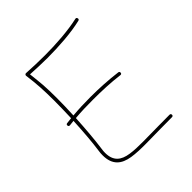

<svg xmlns="http://www.w3.org/2000/svg" viewBox="-180 -800 916 916"><g transform="rotate(-45 278.0 -342.0)"><path d="M82 -338.4C82.5 -333 85.9 -330.6 91.3 -331.1C100.6 -332 109.4 -333 118.2 -334C114.7 -267.1 109.9 -200.2 102.1 -147C100.6 -138.2 100.1 -128.9 100.1 -119.6C100.1 -53.7 135.7 -26.4 190.9 -17.6C246.1 -8.8 316.9 -13.7 387.2 -13.7C413.1 -13.7 438.5 -13.7 462.4 -14.2C468.3 -14.2 471.2 -17.1 471.2 -22.5C471.2 -27.8 468.3 -30.8 462.4 -30.8C438.5 -30.3 413.1 -30.3 387.2 -30.3C313.5 -30.3 247.1 -25.9 196.8 -33.7C146.5 -41 116.7 -64.5 116.7 -119.6C116.7 -127.9 117.2 -136.2 118.7 -144C126.5 -198.7 131.8 -267.1 135.7 -335.4C175.3 -338.9 213.9 -339.8 256.3 -339.8C315.4 -339.8 373.5 -337.4 430.7 -330.1C436 -329.6 439.5 -332 439.9 -337.4C440.4 -342.8 438 -346.2 432.6 -346.7C374.5 -354 316.4 -357.4 256.3 -357.4C214.8 -357.4 174.8 -356 136.2 -352.5C138.2 -393.6 139.2 -432.1 139.2 -468.8C139.2 -502.4 138.2 -531.7 136.7 -556.2C134.8 -580.1 131.8 -607.4 128.4 -637.7C166 -635.7 205.1 -633.8 242.7 -633.8C281.2 -633.8 321.3 -635.3 361.8 -638.7C402.3 -642.1 439 -647.5 472.2 -655.3C477.5 -656.7 480 -660.2 478.5 -665.5C477.1 -670.9 473.6 -673.3 468.3 -671.9C436 -664.6 399.9 -659.7 360.4 -656.2C320.3 -652.8 281.2 -651.4 242.7 -651.4C201.7 -651.4 160.2 -652.8 119.1 -655.3C112.8 -655.8 109.9 -649.4 110.4 -646C114.7 -613.3 117.7 -584.5 119.1 -559.6C120.6 -534.2 121.6 -503.9 121.6 -468.8C121.6 -431.2 120.6 -391.6 119.1 -351.1C109.4 -350.1 99.6 -349.1 89.4 -347.7C84 -347.2 81.5 -343.8 82 -338.4Z"/></g></svg>

Font: Mikhak Thin
Style: Regular
Weight: 100
Designer: Amin Abedi
Version: Version 3.2